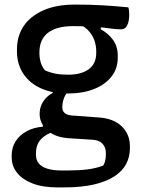

<svg xmlns="http://www.w3.org/2000/svg" viewBox="-20 -568 640 838"><path d="M153 -70Q153 -90 159.5 -107Q166 -124 179 -138.5Q192 -153 210 -162V-177L281 -173Q266 -158 259 -139Q252 -120 252 -99Q252 -84 262 -75Q272 -66 293 -64L415 -55Q456 -52 485.5 -35.5Q515 -19 531 8Q547 35 547 69V80Q547 116 531 147Q515 178 480.5 201Q446 224 391 237Q336 250 257 250H232Q166 250 121.5 232.5Q77 215 54 185.5Q31 156 31 119V110Q31 76 48 49Q65 22 96 5Q127 -12 167 -15V-35L224 4Q194 12 174.5 26Q155 40 146 58Q137 76 137 100V108Q137 130 149 145Q161 160 186 168Q211 176 247 176H276Q325 176 361 171.5Q397 167 430 155Q437 145 439.5 132Q442 119 442 106V99Q442 76 428 60Q414 44 385 42L276 35Q237 32 209.5 17Q182 2 167.5 -21Q153 -44 153 -70ZM323 -464 420 -465V-440Q453 -422 473.5 -393.5Q494 -365 494 -325V-317Q494 -268 466 -233Q438 -198 389.5 -179Q341 -160 279 -160Q213 -159 162 -181Q111 -203 82.5 -245Q54 -287 54 -345V-352Q54 -411 83.5 -454.5Q113 -498 169.5 -523Q226 -548 307 -548Q371 -548 424.5 -545Q478 -542 540 -536Q542 -531 543 -522Q544 -513 544 -504Q544 -476 535.5 -458Q527 -440 507 -440Q488 -440 463.5 -443.5Q439 -447 400 -450.5Q361 -454 300 -454Q228 -454 190 -425.5Q152 -397 152 -338V-332Q152 -317 157 -298Q162 -279 176 -261Q199 -251 222.5 -246.5Q246 -242 278 -242Q335 -242 367.5 -266Q400 -290 400 -337V-345Q400 -364 394 -385.5Q388 -407 371.5 -428Q355 -449 323 -464Z"/></svg>

Font: Recursive Monospace Casual Medium
Style: Regular
Weight: 500
Version: Version 1.047